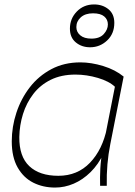

<svg xmlns="http://www.w3.org/2000/svg" viewBox="-20 -837 608 865"><path d="M499 -445Q472 -471 421 -486Q370 -501 320 -501Q256 -501 208.5 -477.5Q161 -454 130 -413.5Q99 -373 83.5 -323Q68 -273 67 -220Q66 -132 112 -88.5Q158 -45 243 -45Q329 -45 385.5 -104Q442 -163 462 -261L447 -146Q423 -96 388 -61.5Q353 -27 312 -9.5Q271 8 228 8Q174 8 130 -14Q86 -36 59.5 -82.5Q33 -129 33 -200Q33 -266 54 -329.5Q75 -393 114.5 -444Q154 -495 211.5 -525.5Q269 -556 342 -556Q391 -556 445 -539.5Q499 -523 537 -492ZM431 0Q430 -38 432 -78Q434 -118 444 -173L509 -504L537 -492L477 -188Q468 -143 464 -97Q460 -51 461 0ZM386 -624Q348 -624 321.5 -646Q295 -668 295 -708Q295 -753 326 -785Q357 -817 404 -817Q442 -817 468.5 -795.5Q495 -774 495 -734Q495 -685 462.5 -654.5Q430 -624 386 -624ZM392 -663Q429 -663 447.5 -683.5Q466 -704 466 -727Q466 -749 449.5 -763Q433 -777 399 -777Q364 -777 344 -759Q324 -741 324 -715Q324 -693 341.5 -678Q359 -663 392 -663Z"/></svg>

Font: Savate ExtraLight
Style: Italic
Weight: 200
Italic angle: -11°
Designer: Max Esnée
Foundry: Plomb Type
Version: Version 2.000